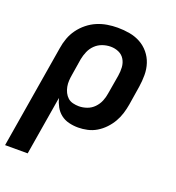

<svg xmlns="http://www.w3.org/2000/svg" viewBox="-145 -636 880 958"><g transform="rotate(20 294.5 -156.5)"><path d="M-11 215 80 -333Q84 -360 93.5 -386.5Q103 -413 120 -436.5Q137 -460 160 -478.5Q183 -497 209 -508Q235 -519 262.5 -523.5Q290 -528 317 -528Q317 -528 317.5 -528Q318 -528 318 -528Q350 -528 381 -522.5Q412 -517 438.5 -502.5Q465 -488 484.5 -464.5Q504 -441 513.5 -412Q523 -383 523 -351Q523 -319 518 -287L502 -187Q498 -163 490.5 -138.5Q483 -114 470 -91.5Q457 -69 438.5 -49.5Q420 -30 397.5 -16.5Q375 -3 350 2.5Q325 8 301 8Q275 8 251 2Q227 -4 208.5 -18.5Q190 -33 178.5 -54Q167 -75 161 -98L109 215ZM268 -93Q289 -93 310.5 -100.5Q332 -108 348 -124.5Q364 -141 372.5 -161.5Q381 -182 384 -203L401 -303Q405 -327 403.5 -349.5Q402 -372 391 -390.5Q380 -409 360 -418Q340 -427 317 -427Q295 -427 273.5 -419.5Q252 -412 235.5 -396Q219 -380 210 -359Q201 -338 197 -317L183 -230Q180 -213 179 -197Q178 -181 181 -165Q184 -149 191 -135Q198 -121 209 -111Q220 -101 236 -97Q252 -93 268 -93Z"/></g></svg>

Font: Iosevka SS04 Extended
Style: Bold Italic
Weight: 700
Width: 7
Italic angle: -9°
Monospace: yes
Designer: Belleve Invis
Foundry: Belleve Invis
Version: Version 19.0.0; ttfautohint (v1.8.4)